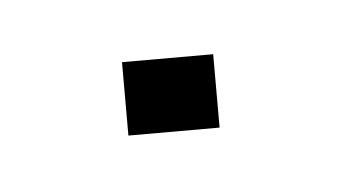

<svg xmlns="http://www.w3.org/2000/svg" viewBox="-23 -59 153 86"><g transform="rotate(-5 53.5 -16.5)"><path d="M33 0V-33H74V0Z"/></g></svg>

Font: Foldit ExtraLight
Style: Regular
Weight: 250
Version: Version 1.003